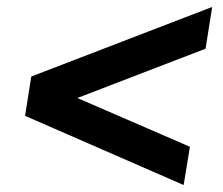

<svg xmlns="http://www.w3.org/2000/svg" viewBox="-20 -562 640 552"><path d="M508 -30 52 -229 70 -342 590 -542 571 -422 194 -277 196 -283 526 -140Z"/></svg>

Font: Nunito Sans 7pt ExtraBold
Style: Italic
Weight: 800
Italic angle: -9°
Designer: Vernon Adams
Foundry: Vernon Adams
Version: Version 3.101;gftools[0.9.27]